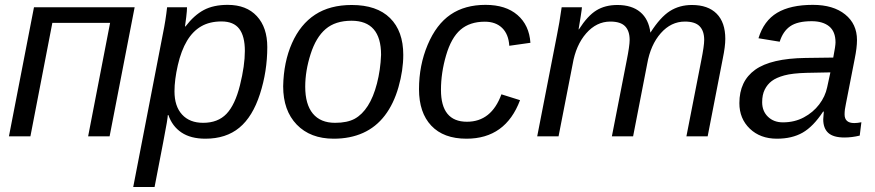

<svg xmlns="http://www.w3.org/2000/svg" viewBox="-20 -558 3581 786"><path d="M531.2 -528.3 428.7 0H340.8L430.7 -464.4H194.3L104.5 0H16.6L119.1 -528.3Z M820.8 9.8Q760.7 9.8 722.9 -15.6Q685.1 -41 669.4 -86.9H667Q667 -81.5 662.8 -55.2Q658.7 -28.8 612.8 207.5H525.4L647 -420.4Q658.2 -474.6 664.1 -528.3H745.6Q745.6 -515.1 742.4 -488Q739.3 -460.9 737.3 -449.7H739.3Q774.9 -496.1 814.5 -517.1Q854 -538.1 912.1 -538.1Q988.8 -538.1 1031.5 -491.9Q1074.2 -445.8 1074.2 -365.2Q1074.2 -266.1 1044.2 -173.1Q1014.2 -80.1 959.7 -35.2Q905.3 9.8 820.8 9.8ZM886.7 -470.2Q838.4 -470.2 804 -450.4Q769.5 -430.7 745.6 -390.9Q721.7 -351.1 708 -291.3Q694.3 -231.4 694.3 -184.1Q694.3 -123 725.3 -89.1Q756.3 -55.2 811.5 -55.2Q872.1 -55.2 907.2 -92Q942.4 -128.9 962.4 -209.2Q982.4 -289.6 982.4 -349.6Q982.4 -409.7 959.5 -439.9Q936.5 -470.2 886.7 -470.2Z M1630.9 -333.5Q1630.9 -270 1611.3 -201.4Q1591.8 -132.8 1555.4 -85.2Q1519 -37.6 1466.3 -13.9Q1413.6 9.8 1346.2 9.8Q1250.5 9.8 1194.8 -47.9Q1139.2 -105.5 1139.2 -204.6Q1141.1 -304.2 1175.3 -381.3Q1209.5 -458.5 1270 -498Q1330.6 -537.6 1419.9 -537.6Q1522.5 -537.6 1576.7 -484.1Q1630.9 -430.7 1630.9 -333.5ZM1540 -333.5Q1540 -473.1 1418.9 -473.1Q1353 -473.1 1313.2 -439.2Q1273.4 -405.3 1251.5 -336.4Q1229.5 -267.6 1229.5 -203.1Q1229.5 -130.9 1260.7 -93Q1292 -55.2 1351.6 -55.2Q1401.9 -55.2 1432.4 -72Q1462.9 -88.9 1485.8 -124.8Q1508.8 -160.6 1523.2 -216.3Q1537.6 -272 1540 -333.5Z M1891.6 -59.6Q1991.7 -59.6 2032.7 -171.9L2108.9 -147.9Q2049.8 9.8 1889.6 9.8Q1795.9 9.8 1745.6 -43.5Q1695.3 -96.7 1695.3 -192.9Q1695.3 -290.5 1730.7 -374.5Q1766.1 -458.5 1824.5 -498.3Q1882.8 -538.1 1967.8 -538.1Q2050.3 -538.1 2098.4 -496.6Q2146.5 -455.1 2151.4 -382.8L2064.9 -370.6Q2062 -418 2035.6 -443.6Q2009.3 -469.2 1964.8 -469.2Q1903.3 -469.2 1865.2 -436.3Q1827.1 -403.3 1806.2 -331.5Q1785.2 -259.8 1785.2 -189.9Q1785.2 -59.6 1891.6 -59.6Z M2484.9 0 2545.4 -309.6Q2557.6 -370.6 2557.6 -394.5Q2557.6 -431.2 2539.1 -450.4Q2520.5 -469.7 2478.5 -469.7Q2421.9 -469.7 2379.6 -421.4Q2337.4 -373 2324.2 -294.9L2266.6 0H2179.2L2260.3 -415.5Q2270 -461.9 2279.3 -528.3H2362.3Q2362.3 -522.9 2357.2 -490.5Q2352.1 -458 2348.6 -438H2350.1Q2385.7 -493.7 2421.6 -515.6Q2457.5 -537.6 2507.3 -537.6Q2566.4 -537.6 2601.1 -508.5Q2635.7 -479.5 2642.6 -424.3Q2683.1 -487.8 2722.4 -512.7Q2761.7 -537.6 2812.5 -537.6Q2878.4 -537.6 2913.8 -502Q2949.2 -466.3 2949.2 -398.9Q2949.2 -367.7 2939 -318.8L2877 0H2790L2850.6 -309.6Q2862.8 -370.6 2862.8 -394.5Q2862.8 -431.2 2844.2 -450.4Q2825.7 -469.7 2783.7 -469.7Q2727.1 -469.7 2685.1 -422.1Q2643.1 -374.5 2629.4 -296.4L2571.8 0Z M3437 4.9Q3391.6 4.9 3370.8 -13.9Q3350.1 -32.7 3350.1 -69.8L3352.5 -101.1H3349.6Q3309.1 -39.6 3265.6 -14.9Q3222.2 9.8 3160.6 9.8Q3092.3 9.8 3049.6 -31.2Q3006.8 -72.3 3006.8 -135.7Q3006.8 -226.1 3071.5 -272.5Q3136.2 -318.8 3277.8 -320.8L3391.1 -322.3Q3400.4 -370.1 3400.4 -384.3Q3400.4 -428.7 3374.5 -450Q3348.6 -471.2 3302.7 -471.2Q3244.6 -471.2 3214.8 -450.4Q3185.1 -429.7 3171.9 -387.2L3085 -401.4Q3106.9 -473.1 3161.4 -505.6Q3215.8 -538.1 3307.6 -538.1Q3391.1 -538.1 3439.7 -499Q3488.3 -460 3488.3 -394Q3488.3 -362.8 3479 -317.4L3442.9 -132.8Q3437.5 -109.4 3437.5 -89.8Q3437.5 -54.2 3477.1 -54.2Q3490.2 -54.2 3506.3 -57.6L3499.5 -2.9Q3467.3 4.9 3437 4.9ZM3379.4 -261.7 3282.2 -259.8Q3224.1 -258.3 3190.9 -249.3Q3157.7 -240.2 3139.4 -226.3Q3121.1 -212.4 3110.6 -191.2Q3100.1 -169.9 3100.1 -139.6Q3100.1 -103 3123.8 -80.1Q3147.5 -57.1 3185.1 -57.1Q3232.4 -57.1 3270.5 -77.4Q3308.6 -97.7 3333.5 -130.4Q3358.4 -163.1 3366.2 -200.7Z"/></svg>

Font: Liberation Sans
Style: Italic
Weight: 400
Italic angle: -12°
Designer: Steve Matteson
Foundry: Ascender Corporation
Version: Version 2.1.5